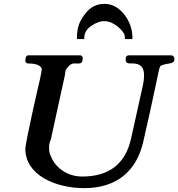

<svg xmlns="http://www.w3.org/2000/svg" viewBox="-20 -973 922 993"><path d="M416 0C587 0 686 -92 720 -236C745 -345 767 -444 786 -535L800 -601C803 -616 806 -626 809 -631C817 -637 834 -642 859 -645C874 -648 882 -654 882 -665V-669C882 -679 875 -687 865 -687H649C636 -687 630 -681 630 -668V-664C630 -651 637 -645 650 -645H664C707 -645 725 -625 725 -584C725 -565 722 -544 717 -523L658 -257C629 -126 545 -60 405 -60C361 -60 322 -74 288 -102C265 -122 250 -145 241 -170C234 -185 234 -194 234 -216C234 -226 237 -238 243 -252L316 -586C316 -596 318 -605 321 -612C329 -625 343 -645 365 -645C385 -645 402 -640 406 -658L408 -672V-673C408 -680 402 -687 395 -687H128C120 -687 115 -683 113 -675L111 -660V-656C114 -649 118 -645 123 -645C157 -645 180 -639 191 -626C194 -623 196 -620 196 -616C196 -609 194 -603 193 -595L186 -560C185 -557 111 -237 111 -202C112 -68 266 0 416 0ZM622 -899C593 -935 559 -953 520 -953C481 -953 448 -937 423 -905C398 -873 378 -840 378 -781V-771H416V-780C417 -803 428 -823 452 -839C501 -873 544 -872 591 -834C614 -814 626 -796 626 -780V-771H665V-781C664 -824 650 -863 622 -899Z"/></svg>

Font: fbb
Style: Bold Italic
Weight: 700
Italic angle: -12°
Designer: David J. Perry, Michael Sharpe
Version: Version 0.991